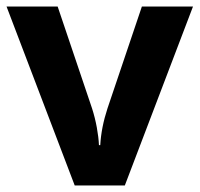

<svg xmlns="http://www.w3.org/2000/svg" viewBox="-20 -566 609 586"><path d="M208 0 0 -546H156L261 -235Q270 -207 275.5 -177Q281 -147 282 -123H286Q289 -177 308 -235L413 -546H569L361 0Z"/></svg>

Font: Noto Sans Tai Tham
Style: Bold
Weight: 700
Designer: Monotype Design Team 2013. Revised by David WIlliams 2020
Foundry: Monotype Imaging Inc.
Version: Version 2.002; ttfautohint (v1.8.4.7-5d5b)